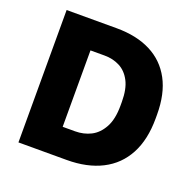

<svg xmlns="http://www.w3.org/2000/svg" viewBox="-124 -827 963 954"><g transform="rotate(20 357.5 -350.0)"><path d="M70 0V-700H335Q440 -700 515 -662Q590 -624 630 -549.5Q670 -475 670 -365V-345Q670 -233 629 -156Q588 -79 510.5 -39.5Q433 0 325 0ZM250 -148H315Q361 -148 398.5 -167Q436 -186 460 -229.5Q484 -273 484 -345V-365Q484 -433 462.5 -474Q441 -515 405 -533.5Q369 -552 325 -552H250Z"/></g></svg>

Font: Golos Text
Style: Bold
Weight: 700
Designer: A.Korolkova, Vitaly Kuzmin
Foundry: ParaType Ltd
Version: Version 2.004